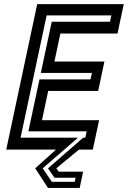

<svg xmlns="http://www.w3.org/2000/svg" viewBox="-20 -720 616 924"><path d="M211 184.5 149.5 90 249.5 0H10L159 -700H575.5L545.5 -558.5H270.5L242 -424H482.5L452.5 -282.5H212L182 -141.5H457L426.5 0H360L251 90L262.5 106H380L363.5 184.5ZM229.5 155H339.5L344 135.5H242.5L211 90L380.5 -57.5H390.5L397 -88H116.5L170 -338H415.5L422.5 -369H176.5L229 -615.5H509.5L516 -646H204.5L79 -57.5H353L352.5 -55L185.5 90Z"/></svg>

Font: Tourney Expanded SemiBold
Style: Italic
Weight: 600
Width: 7
Italic angle: -12°
Designer: Tyler Finck
Foundry: Etcetera Type Co
Version: Version 1.010; ttfautohint (v1.8.3)